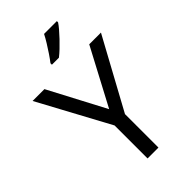

<svg xmlns="http://www.w3.org/2000/svg" viewBox="-279 -1034 1124 1124"><g transform="rotate(-45 283.0 -472.0)"><path d="M283 -363 469 -714H566L328 -277V0H238V-273L0 -714H98ZM431 -934Q422 -920 405 -900Q388 -880 367.5 -858.5Q347 -837 326.5 -817.5Q306 -798 288 -784H230V-796Q245 -815 262.5 -841Q280 -867 297 -894.5Q314 -922 325 -944H431Z"/></g></svg>

Font: Noto Sans NKo Unjoined
Style: Regular
Weight: 400
Designer: Monotype Design Team
Foundry: Monotype Imaging Inc.
Version: Version 2.004